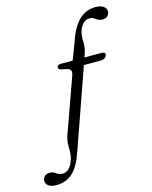

<svg xmlns="http://www.w3.org/2000/svg" viewBox="-291 -806 888 1120"><g transform="rotate(-15 153.0 -246.0)"><path d="M281 -602Q273.5 -575 275.5 -541Q277.5 -507 266.5 -475L258 -450.5H361Q384.5 -450.5 382.5 -434Q381 -423.5 370.5 -416Q360 -408.5 344 -408.5H243.5L74 73.5Q47 153.5 7.2 190Q-32.5 226.5 -91.5 226.5Q-123 226.5 -139 214.5Q-155 202.5 -155 185.5Q-155.5 170 -144 158.2Q-132.5 146.5 -111.5 146.5Q-96 146.5 -86 152.8Q-76 159 -66 165.2Q-56 171.5 -41.5 171.5Q-19 171.5 -1.2 155.5Q16.5 139.5 28.5 99.5Q34.5 78.5 34.5 56.5Q34.5 34.5 35 12Q35.5 -10.5 43 -33.5L163 -369.5Q169 -387 164.2 -396.8Q159.5 -406.5 147.5 -410L106.5 -419Q91 -424.5 93 -436Q94.5 -450.5 116 -450.5H187L230 -563.5Q282.5 -718 396 -718Q428 -718 444.2 -705.2Q460.5 -692.5 460.5 -676Q460.5 -659.5 449.2 -648.2Q438 -637 417.5 -637Q401.5 -637 391 -643.8Q380.5 -650.5 370.2 -657Q360 -663.5 345 -663.5Q301.5 -663.5 281 -602Z"/></g></svg>

Font: Fraunces 9pt S050 Light
Style: Italic
Weight: 300
Italic angle: -16°
Version: Version 1.000; ttfautohint (v1.8.3)